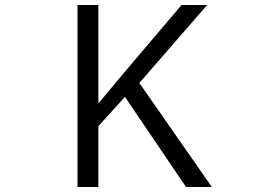

<svg xmlns="http://www.w3.org/2000/svg" viewBox="-20 -753 1096 773"><path d="M376 0H292V-733H376V-340H379L486 -468L711 -733H814L541 -419L833 0H729L483 -363L376 -245Z"/></svg>

Font: PlemolJP
Style: Regular
Weight: 400
Monospace: yes
Version: v2.0.4; ttfautohint (v1.8.4.7-5d5b-dirty) -l 6 -r 45 -G 200 